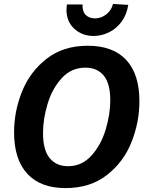

<svg xmlns="http://www.w3.org/2000/svg" viewBox="-20 -950 757 982"><path d="M52 -273Q52 -381 93 -482.5Q134 -584 219 -650Q304 -716 429 -716Q558 -716 625.5 -643.5Q693 -571 693 -433Q693 -325 652.5 -223Q612 -121 526.5 -54.5Q441 12 315 12Q187 12 119.5 -61.5Q52 -135 52 -273ZM544 -437Q544 -523 510.5 -563.5Q477 -604 417 -604Q345 -604 296 -550.5Q247 -497 223.5 -419Q200 -341 200 -270Q200 -183 234 -141.5Q268 -100 328 -100Q399 -100 448 -154.5Q497 -209 520.5 -287.5Q544 -366 544 -437ZM320 -901Q320 -909 322 -927H402Q401 -890 419 -873Q437 -856 466 -856Q497 -856 523.5 -876.5Q550 -897 558 -930L636 -925Q628 -874 601 -838Q574 -802 536 -784Q498 -766 458 -766Q401 -766 360.5 -802.5Q320 -839 320 -901Z"/></svg>

Font: Bitter Pro
Style: Bold Italic
Weight: 700
Italic angle: -9°
Designer: Sol Matas, and Bitter project Authors
Foundry: Sol Matas
Version: Version 1.010